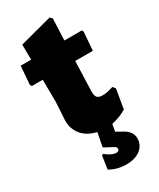

<svg xmlns="http://www.w3.org/2000/svg" viewBox="-208 -664 774 936"><g transform="rotate(-30 179.0 -196.0)"><path d="M2 -354 -3 -364 5 -467H64L63 -552L244 -600L256 -589L251 -467H349L354 -457L346 -354H247L241 -185Q241 -161 249.5 -151.5Q258 -142 280 -142Q306 -142 340 -154L352 -139L334 -31Q300 -9 250 2L243 42L277 61Q321 84 321 124Q321 161 291.5 184.5Q262 208 211 208Q162 208 119 184L130 109L138 106Q171 134 198 134Q214 134 214 120Q214 111 202 105L152 78L167 0Q115 -12 87 -45Q59 -78 59 -125L65 -229L64 -354Z"/></g></svg>

Font: Alegreya Sans Black
Style: Regular
Weight: 900
Designer: Juan Pablo del Peral
Foundry: Huerta Tipografica
Version: Version 2.007